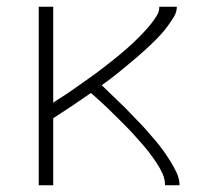

<svg xmlns="http://www.w3.org/2000/svg" viewBox="-20 -550 640 570"><path d="M95 0V-530H138V-245Q149 -253 160.5 -260Q172 -267 183 -274.5Q194 -282 205 -290Q216 -298 227 -305.5Q238 -313 249 -321Q260 -329 271 -337Q282 -345 292.5 -353.5Q303 -362 313.5 -370Q324 -378 334.5 -387Q345 -396 355 -404.5Q365 -413 375 -422.5Q385 -432 394.5 -441.5Q404 -451 413 -461Q422 -471 430.5 -482Q439 -493 446 -504.5Q453 -516 453 -530H505Q505 -514 496 -499.5Q487 -485 477 -471.5Q467 -458 456 -446Q445 -434 433 -422.5Q421 -411 409 -400Q397 -389 384.5 -378.5Q372 -368 359.5 -357.5Q347 -347 334 -336.5Q321 -326 308 -316Q295 -306 282 -297Q296 -284 309.5 -270.5Q323 -257 337 -244Q351 -231 364 -217Q377 -203 390.5 -189.5Q404 -176 416.5 -161.5Q429 -147 441.5 -132.5Q454 -118 465 -102.5Q476 -87 486 -71Q496 -55 504.5 -37Q513 -19 513 0H470Q470 -18 462.5 -34.5Q455 -51 445 -66Q435 -81 424.5 -95Q414 -109 402 -122.5Q390 -136 378 -149.5Q366 -163 353.5 -175.5Q341 -188 328.5 -200.5Q316 -213 303 -225.5Q290 -238 277 -250Q264 -262 250 -274Q223 -255 194.5 -236Q166 -217 138 -199V0Z"/></svg>

Font: Iosevka Curly XLtEx
Style: Regular
Weight: 200
Width: 7
Monospace: yes
Designer: Belleve Invis
Foundry: Belleve Invis
Version: Version 11.1.0; ttfautohint (v1.8.3)